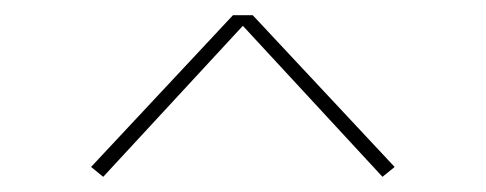

<svg xmlns="http://www.w3.org/2000/svg" viewBox="-20 -708 640 253"><path d="M116 -475 100 -488 287 -688H313L500 -488L484 -475L300 -674Z"/></svg>

Font: Iosevka HT Thin Extended
Style: Regular
Weight: 100
Width: 7
Monospace: yes
Designer: Belleve Invis
Foundry: Belleve Invis
Version: Version 32.3.0; ttfautohint (v1.8.4)